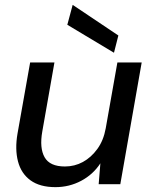

<svg xmlns="http://www.w3.org/2000/svg" viewBox="-20 -758 628 790"><path d="M208 12Q144 12 105.5 -16Q67 -44 54 -94Q41 -144 52 -208L104 -501H204L154 -217Q142 -149 163.5 -111Q185 -73 247 -73Q287 -73 321 -91.5Q355 -110 380.5 -145Q406 -180 415 -230L463 -501H563L475 0H386L393 -86Q363 -40 314 -14Q265 12 208 12ZM449 -541 257 -656 279 -738 467 -612Z"/></svg>

Font: DM Sans 18pt Medium
Style: Italic
Weight: 500
Italic angle: -10°
Designer: Colophon Foundry, Jonny Pinhorn
Foundry: Colophon Foundry
Version: Version 4.004;gftools[0.9.30]